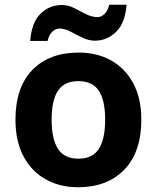

<svg xmlns="http://www.w3.org/2000/svg" viewBox="-20 -777 659 807"><path d="M574 -274Q574 -138 502.5 -64Q431 10 308 10Q232 10 172.5 -23Q113 -56 79 -119.5Q45 -183 45 -274Q45 -410 116 -483Q187 -556 311 -556Q388 -556 447 -523Q506 -490 540 -427Q574 -364 574 -274ZM197 -274Q197 -193 223.5 -151.5Q250 -110 310 -110Q369 -110 395.5 -151.5Q422 -193 422 -274Q422 -355 395.5 -395.5Q369 -436 309 -436Q250 -436 223.5 -395.5Q197 -355 197 -274ZM107 -605Q113 -683 150.5 -719.5Q188 -756 240 -756Q267 -756 292 -743Q317 -730 342 -717.5Q367 -705 390 -705Q405 -705 419 -718Q433 -731 439 -757H512Q506 -680 468 -643Q430 -606 379 -606Q353 -606 327 -618.5Q301 -631 277 -644Q253 -657 229 -657Q214 -657 200 -644Q186 -631 180 -605Z"/></svg>

Font: BC Sans
Style: Bold
Weight: 700
Designer: Monotype Design Team
Province of B.C.
Foundry: Monotype Imaging Inc.
Version: Version 2.000;GOOG;noto-source:20170915:90ef993387c0